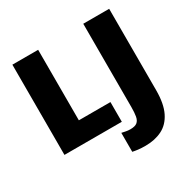

<svg xmlns="http://www.w3.org/2000/svg" viewBox="-202 -903 1301 1316"><g transform="rotate(-30 449.0 -245.0)"><path d="M66 0V-714H270V-156H520V0ZM579 224Q546 224 521.5 221Q497 218 479 214V64Q494 67 510.5 70.5Q527 74 546 74Q583 74 600 60Q617 46 622 17.5Q627 -11 627 -53V-714H832V-70Q832 37 800 102Q768 167 711 195.5Q654 224 579 224Z"/></g></svg>

Font: Noto Sans Display Black
Style: Regular
Weight: 900
Designer: Monotype Design Team
Foundry: Monotype Imaging Inc.
Version: Version 2.003